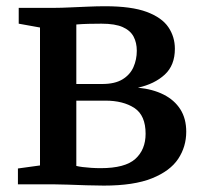

<svg xmlns="http://www.w3.org/2000/svg" viewBox="-20 -576 630 600"><path d="M304.5 4Q280 4 250 3Q220 2 192.2 1Q164.5 0 146.5 0H36V-49.5L105 -59V-490L38.5 -502V-551.5H153.5Q171 -551.5 197.8 -552.8Q224.5 -554 254 -555.2Q283.5 -556.5 308.5 -556.5Q391 -556.5 438.5 -538.8Q486 -521 506.2 -491Q526.5 -461 526.5 -423.5Q526.5 -372 494.8 -342.8Q463 -313.5 411 -302Q457.5 -297.5 491.2 -280.5Q525 -263.5 543.5 -234.5Q562 -205.5 562 -164.5Q562 -117.5 536.8 -79.5Q511.5 -41.5 455 -18.8Q398.5 4 304.5 4ZM294.5 -50.5Q371 -50.5 403 -79.5Q435 -108.5 435 -158Q435 -215.5 400 -238.5Q365 -261.5 309.5 -261.5H218.5V-57.5Q226 -55.5 238 -54Q250 -52.5 264.8 -51.5Q279.5 -50.5 294.5 -50.5ZM218.5 -313.5H299Q339 -313.5 362.8 -328Q386.5 -342.5 397 -366.2Q407.5 -390 407.5 -417.5Q407.5 -442.5 397.5 -461.5Q387.5 -480.5 363.8 -491.2Q340 -502 297 -502Q276.5 -502 256.5 -501.5Q236.5 -501 218.5 -499.5Z"/></svg>

Font: Merriweather 28pt SemiBold
Style: Regular
Weight: 600
Version: Version 2.100